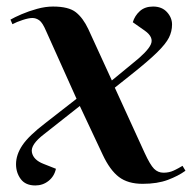

<svg xmlns="http://www.w3.org/2000/svg" viewBox="-20 -550 587 587"><path d="M322 -304 384 -355Q431 -392 441 -414Q451 -436 423 -456L386 -482Q392 -502 407.5 -516Q423 -530 448 -530Q475 -530 490.5 -513Q506 -496 506 -475Q506 -454 496.5 -435Q487 -416 460 -389.5Q433 -363 380 -321L331 -282L422 -83Q439 -46 451 -34Q463 -22 480 -22Q497 -22 511 -28.5Q525 -35 538 -43L547 -28Q525 -12 493 0Q461 12 416 12Q371 12 343.5 -9Q316 -30 294 -77L224 -226L115 -140Q73 -108 77.5 -84.5Q82 -61 113 -49L151 -34Q146 -11 128.5 3Q111 17 88 17Q58 17 43.5 -2.5Q29 -22 29 -48Q29 -77 48.5 -106Q68 -135 119 -174L214 -248L121 -455Q110 -481 100 -488Q90 -495 79 -495Q68 -495 49.5 -489Q31 -483 18 -476L12 -490Q24 -497 46 -506.5Q68 -516 93.5 -523Q119 -530 142 -530Q190 -530 212 -512.5Q234 -495 250 -461Z"/></svg>

Font: Literata 72pt SemiBold
Style: Italic
Weight: 600
Italic angle: -2°
Designer: Latin by Veronika Burian and Jose Scaglione. Greek by Irene Vlachou. Cyrillic by Vera Evstafieva
Foundry: TypeTogether
Version: Version 3.002